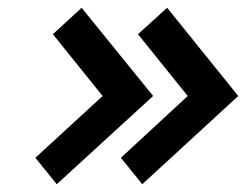

<svg xmlns="http://www.w3.org/2000/svg" viewBox="-20 -545 647 494"><path d="M190 -525 374 -298 126 -71 71 -139 244 -298 116 -457ZM410 -525 593 -298 346 -71 291 -139 463 -298 335 -457Z"/></svg>

Font: Unageo
Style: Medium-Italic
Weight: 500
Designer: Richard Sepsi
Foundry: Richard Sepsi
Version: Version 2.000